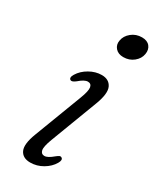

<svg xmlns="http://www.w3.org/2000/svg" viewBox="-180 -743 668 810"><g transform="rotate(30 154.0 -338.0)"><path d="M232.5 -573Q207.5 -573 194 -588.5Q180.5 -604 184.5 -625.5Q188.5 -650 210 -667.5Q231.5 -685 260.5 -685Q286.5 -685 299 -669.5Q311.5 -654 307.5 -631Q303.5 -607 282.5 -590Q261.5 -573 232.5 -573ZM145.5 -119Q130 -78 133.5 -61.8Q137 -45.5 153 -45.5Q169 -45.5 194.5 -67.5Q202 -73.5 207.5 -76.5Q213 -79.5 218.5 -76.5Q230 -70 218.5 -50Q204 -25 175.5 -8.2Q147 8.5 115 8.5Q78 8.5 65.2 -18.8Q52.5 -46 75 -104.5L162.5 -334.5Q178.5 -376 175.5 -392.5Q172.5 -409 156 -409Q139.5 -409 114 -386.5Q97.5 -373.5 89.5 -377.5Q77.5 -384 89.5 -404Q105 -429.5 134 -446Q163 -462.5 193 -462.5Q228.5 -462.5 241.8 -435Q255 -407.5 232 -347Z"/></g></svg>

Font: Fraunces 9pt Soft Light
Style: Italic
Weight: 300
Italic angle: -16°
Version: Version 1.000;[0bf87f6ff]